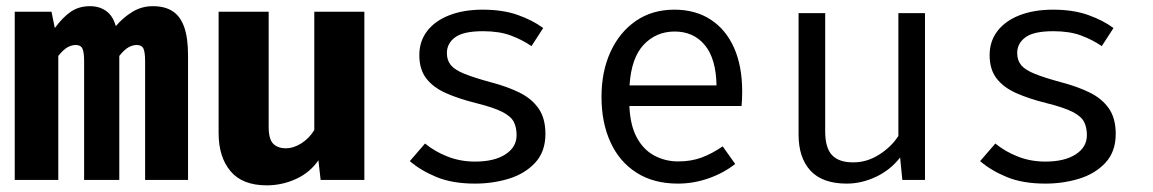

<svg xmlns="http://www.w3.org/2000/svg" viewBox="-20 -568 3640 606"><path d="M462.5 -548.5Q500.5 -548.5 525 -532.5Q549.5 -516.5 561.5 -482.2Q573.5 -448 573.5 -393V0H438V-375Q438 -403 432.8 -414.5Q427.5 -426 411.5 -426Q399 -426 385.8 -418.8Q372.5 -411.5 356.5 -391.5V0H245.5V-375Q245.5 -403 240.2 -414.5Q235 -426 219 -426Q206.5 -426 193.2 -418.8Q180 -411.5 164 -391.5V0H26.5V-531H142.5L153 -479.5Q178 -513.5 203.5 -531Q229 -548.5 264 -548.5Q294 -548.5 315.2 -533.2Q336.5 -518 345.5 -485.5Q369.5 -513.5 398.5 -531Q427.5 -548.5 462.5 -548.5Z M828 -531V-167.5Q828 -129 842.2 -114.5Q856.5 -100 882 -100Q906.5 -100 931 -115.5Q955.5 -131 972 -157.5V-531H1130V0H992L985 -62Q958 -23 914 -3Q870 17 822 17Q745 17 707.5 -27.8Q670 -72.5 670 -148V-531Z M1479.5 -58Q1540 -58 1575.2 -80.8Q1610.5 -103.5 1610.5 -141.5Q1610.5 -165.5 1601.8 -183Q1593 -200.5 1566 -214.5Q1539 -228.5 1483 -242.5Q1428.5 -256 1388.2 -273.8Q1348 -291.5 1325.8 -320Q1303.5 -348.5 1303.5 -394Q1303.5 -438.5 1328.8 -470.8Q1354 -503 1399 -520.2Q1444 -537.5 1503.5 -537.5Q1567 -537.5 1614.2 -520.8Q1661.5 -504 1694.5 -479.5L1657.5 -422.5Q1627.5 -443 1591.5 -456.2Q1555.5 -469.5 1504.5 -469.5Q1442.5 -469.5 1416.5 -450.2Q1390.5 -431 1390.5 -400.5Q1390.5 -377.5 1403.2 -362.2Q1416 -347 1446.5 -334.8Q1477 -322.5 1530.5 -308Q1582 -294.5 1620.2 -275.5Q1658.5 -256.5 1680 -225.5Q1701.5 -194.5 1701.5 -145.5Q1701.5 -89.5 1669.5 -54.8Q1637.5 -20 1586.8 -4.2Q1536 11.5 1479.5 11.5Q1408 11.5 1357.8 -9.2Q1307.5 -30 1273.5 -59.5L1321.5 -115Q1352.5 -89.5 1392.8 -73.8Q1433 -58 1479.5 -58Z M1966.5 -233.5Q1969 -172.5 1990 -133.8Q2011 -95 2045.5 -76.8Q2080 -58.5 2120.5 -58.5Q2161 -58.5 2193.8 -70.5Q2226.5 -82.5 2261 -106L2300.5 -50.5Q2263.5 -21.5 2216.2 -5Q2169 11.5 2119.5 11.5Q2043 11.5 1989 -23Q1935 -57.5 1906.8 -119.2Q1878.5 -181 1878.5 -262.5Q1878.5 -342.5 1907 -404.5Q1935.5 -466.5 1987 -502Q2038.5 -537.5 2108.5 -537.5Q2175 -537.5 2223 -506.2Q2271 -475 2296.8 -417.2Q2322.5 -359.5 2322.5 -279.5Q2322.5 -266 2322 -254.2Q2321.5 -242.5 2320.5 -233.5ZM2109.5 -468.5Q2051 -468.5 2011.8 -427Q1972.5 -385.5 1967 -298.5H2241.5Q2240 -383 2204.5 -425.8Q2169 -468.5 2109.5 -468.5Z M2584.5 -526.5V-153.5Q2584.5 -101.5 2606 -78.5Q2627.5 -55.5 2673 -55.5Q2716.5 -55.5 2755.2 -80.2Q2794 -105 2815.5 -139V-526.5H2899.5V0H2828L2821 -71Q2790 -31 2744.5 -9.8Q2699 11.5 2652.5 11.5Q2576 11.5 2538.2 -29.2Q2500.5 -70 2500.5 -143.5V-526.5Z M3279.5 -58Q3340 -58 3375.2 -80.8Q3410.5 -103.5 3410.5 -141.5Q3410.5 -165.5 3401.8 -183Q3393 -200.5 3366 -214.5Q3339 -228.5 3283 -242.5Q3228.5 -256 3188.2 -273.8Q3148 -291.5 3125.8 -320Q3103.5 -348.5 3103.5 -394Q3103.5 -438.5 3128.8 -470.8Q3154 -503 3199 -520.2Q3244 -537.5 3303.5 -537.5Q3367 -537.5 3414.2 -520.8Q3461.5 -504 3494.5 -479.5L3457.5 -422.5Q3427.5 -443 3391.5 -456.2Q3355.5 -469.5 3304.5 -469.5Q3242.5 -469.5 3216.5 -450.2Q3190.5 -431 3190.5 -400.5Q3190.5 -377.5 3203.2 -362.2Q3216 -347 3246.5 -334.8Q3277 -322.5 3330.5 -308Q3382 -294.5 3420.2 -275.5Q3458.5 -256.5 3480 -225.5Q3501.5 -194.5 3501.5 -145.5Q3501.5 -89.5 3469.5 -54.8Q3437.5 -20 3386.8 -4.2Q3336 11.5 3279.5 11.5Q3208 11.5 3157.8 -9.2Q3107.5 -30 3073.5 -59.5L3121.5 -115Q3152.5 -89.5 3192.8 -73.8Q3233 -58 3279.5 -58Z"/></svg>

Font: Fast_Mono
Style: Regular
Weight: 400
Monospace: yes
Designer: Carrois Corporate, Edenspiekermann AG, Nikita Prokopov
Foundry: Carrois Corporate, Edenspiekermann AG, Nikita Prokopov
Version: Version 5.002